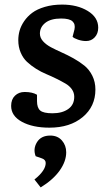

<svg xmlns="http://www.w3.org/2000/svg" viewBox="-20 -545 483 841"><path d="M210 -48.8Q252.4 -48.8 278.8 -67.4Q305.2 -85.9 305.2 -121.1Q305.2 -139.2 294.7 -154.1Q284.2 -168.9 266.8 -179Q249.5 -189 227.5 -200Q205.6 -210.9 182.6 -220.5Q159.7 -230 137.7 -243.9Q115.7 -257.8 98.4 -273.9Q81.1 -290 70.6 -314.7Q60.1 -339.4 60.1 -369.1Q60.1 -390.1 65.9 -410.9Q71.8 -431.6 85.9 -452.4Q100.1 -473.1 121.3 -489Q142.6 -504.9 176.5 -514.9Q210.4 -524.9 252 -524.9Q318.4 -524.9 364.3 -497.1Q410.2 -469.2 410.2 -423.8Q410.2 -397.9 395 -381.6Q379.9 -365.2 356.9 -365.2Q339.8 -365.2 322.3 -371.1Q304.7 -377 297.9 -383.8L306.2 -416Q311 -439 297.6 -451.4Q284.2 -463.9 248 -463.9Q202.6 -463.9 178.7 -445.1Q154.8 -426.3 154.8 -397.9Q154.8 -379.9 168.2 -364.7Q181.6 -349.6 203.1 -338.1Q224.6 -326.7 250.5 -315.2Q276.4 -303.7 302.2 -289.3Q328.1 -274.9 349.6 -257.6Q371.1 -240.2 384.5 -213.1Q397.9 -186 397.9 -152.8Q397.9 -78.6 342.3 -32.2Q286.6 14.2 196.8 14.2Q123 14.2 75.9 -11.5Q28.8 -37.1 28.8 -81.1Q28.8 -109.9 45.7 -126Q62.5 -142.1 87.9 -142.1Q122.1 -142.1 142.1 -129.9V-102.1Q142.1 -72.8 156.2 -60.8Q170.4 -48.8 210 -48.8ZM158.2 275.9Q212.9 242.2 241.5 201.9Q270 161.6 270 122.1Q270 91.8 251.2 70.3Q232.4 48.8 200.2 48.8Q159.7 48.8 141.8 78.1Q124 107.4 136.2 139.2L164.1 148.9Q180.2 154.8 180.2 168.9Q180.2 202.1 130.9 241.2Z"/></svg>

Font: Literata Book SemiBold
Style: Italic
Weight: 600
Italic angle: -3°
Designer: Latin by Veronika Burian and Jose Scaglione. Greek by Irene Vlachou. Cyrillic by Vera Evstafieva
Foundry: TypeTogether
Version: Version 1.003;PS 001.003;hotconv 1.0.88;makeotf.lib2.5.64775